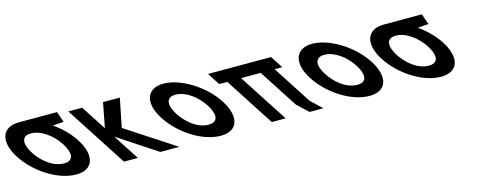

<svg xmlns="http://www.w3.org/2000/svg" viewBox="-284 -1433 5414 2138"><g transform="rotate(-15 2422.5 -363.5)"><path d="M-12.8 -363.9C-80.4 -468.4 -90.4 -572.8 32.4 -573L32.4 -573L32.8 -573H32.9C157 -573 280.8 -468.5 348.5 -363.9C416.2 -259.4 431.2 -154.8 303.7 -154.8C172.8 -154.8 55 -259.4 -12.8 -363.9ZM-67.3 -727 -67.2 -726.9C-259.8 -726.6 -317.9 -568.6 -185.3 -363.9C-52.6 -159.1 196.5 -0.1 403.9 -0.1C605.4 -0.1 653.7 -159.1 521 -363.9C463.8 -452.3 382.8 -531.9 293.5 -594L418.4 -604L374.7 -727Z M1591.1 -0.9 1025.8 -369.8 1092.7 -702.1H898.9L843.9 -415.7L658.3 -702.1H498.5L952.8 -0.9H1112.6L919.9 -298.4L1371 -0.9Z M1481.1 -363.9C1613.8 -159.1 1862.9 -0.1 2070.3 -0.1C2271.8 -0.1 2320.1 -159.1 2187.5 -363.9C2054.8 -568.8 1794.3 -726.9 1599.6 -726.9C1406.7 -726.9 1348.4 -568.8 1481.1 -363.9ZM1653.7 -363.9C1585.9 -468.5 1576 -573 1699.3 -573C1823.4 -573 1947.2 -468.5 2014.9 -363.9C2082.6 -259.4 2097.6 -154.8 1970.1 -154.8C1839.2 -154.8 1721.4 -259.4 1653.7 -363.9Z M2453 -561.9H2679.1L2965.3 -120L3091.5 -0.9H3251.3L3125.1 -120L2839.5 -561H2927.6L2836.3 -702H2748.2L2748.1 -702.1H2588.3H2362.2H2202.4L2202.5 -702H2109.3L2200.6 -561H2293.8L2656.6 -0.9H2816.4Z M3196.1 -363.9C3328.8 -159.1 3577.9 -0.1 3785.3 -0.1C3986.8 -0.1 4035.1 -159.1 3902.5 -363.9C3769.8 -568.8 3509.3 -726.9 3314.6 -726.9C3121.7 -726.9 3063.4 -568.8 3196.1 -363.9ZM3368.7 -363.9C3300.9 -468.5 3291 -573 3414.3 -573C3538.4 -573 3662.2 -468.5 3729.9 -363.9C3797.6 -259.4 3812.6 -154.8 3685.1 -154.8C3554.2 -154.8 3436.4 -259.4 3368.7 -363.9Z M4193.2 -363.9C4125.6 -468.4 4115.6 -572.8 4238.4 -573L4238.4 -573L4238.8 -573H4238.9C4363 -573 4486.8 -468.5 4554.5 -363.9C4622.2 -259.4 4637.2 -154.8 4509.7 -154.8C4378.8 -154.8 4261 -259.4 4193.2 -363.9ZM4138.7 -727 4138.8 -726.9C3946.2 -726.6 3888.1 -568.6 4020.7 -363.9C4153.4 -159.1 4402.5 -0.1 4609.9 -0.1C4811.4 -0.1 4859.7 -159.1 4727 -363.9C4669.8 -452.3 4588.8 -531.9 4499.5 -594L4624.4 -604L4580.7 -727Z"/></g></svg>

Font: Hussar
Style: BdOpOblSeven
Weight: 700
Foundry: Cannot Into Space Fonts
Version: Version 2.00